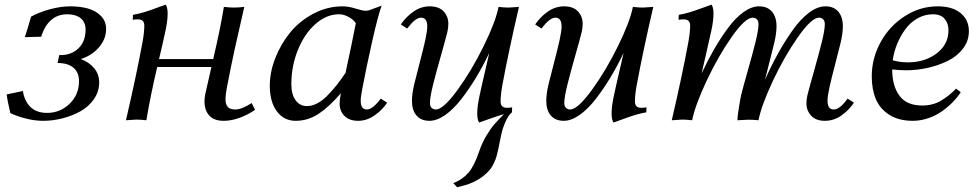

<svg xmlns="http://www.w3.org/2000/svg" viewBox="-20 -518 4193 827"><path d="M328.1 -263.7Q364.3 -250 385.7 -224.1Q407.2 -198.2 407.2 -163.1Q407.2 -123.5 384.5 -90.8Q361.8 -58.1 325.9 -38.3Q290 -18.6 248.5 -8.1Q207 2.4 166 2.4Q128.9 2.4 89.6 -7.8Q50.3 -18.1 24.4 -31.2Q11.7 -85.4 8.8 -111.3L78.6 -126Q85 -83.5 110.8 -57.6Q136.7 -31.7 182.6 -31.7Q238.8 -31.7 279.5 -70.8Q320.3 -109.9 320.3 -168.9Q320.3 -206.1 296.4 -226.3Q272.5 -246.6 228 -246.6L235.4 -280.8H241.7Q288.1 -280.8 318.4 -310.3Q348.6 -339.8 348.6 -390.6Q348.6 -422.4 327.4 -439.5Q306.2 -456.5 269.5 -456.5Q228.5 -456.5 200 -431.4Q171.4 -406.2 157.7 -359.9L86.9 -357.9Q98.1 -390.6 113.8 -446.3Q149.4 -465.8 195.8 -478.3Q242.2 -490.7 282.7 -490.7Q325.2 -490.7 358.6 -481.4Q392.1 -472.2 414.6 -449.5Q437 -426.8 437 -393.1Q437 -350.1 406.5 -314.5Q376 -278.8 328.1 -263.7Z M693.8 -498Q702.1 -486.3 702.1 -459Q702.1 -429.7 693.4 -388.2Q679.7 -324.2 665 -263.7H898.4Q929.7 -397.5 944.3 -488.3Q972.2 -485.4 985.8 -485.4Q1005.9 -485.4 1032.2 -488.3Q1025.4 -457 1011.5 -397Q997.6 -336.9 991 -306.4Q984.4 -275.9 974.4 -228Q964.4 -180.2 956.1 -134.8Q951.2 -106.9 951.2 -92.3Q951.2 -67.9 961.4 -57.1Q971.7 -46.4 994.1 -46.4Q1021 -46.4 1064 -74.2L1078.6 -44.9Q1049.3 -24.4 1013.2 -11Q977.1 2.4 943.4 2.4Q901.4 2.4 881.1 -20.5Q860.8 -43.5 860.8 -81.1Q860.8 -96.7 864.7 -115.2Q873 -153.8 890.6 -229.5H657.2Q628.4 -107.4 610.4 0Q584.5 -2.9 566.9 -2.9L522.5 0Q566.9 -190.9 593.8 -335.9Q601.6 -378.9 601.6 -407.7Q601.6 -434.6 574.7 -434.6Q560.5 -434.6 551.8 -432.6L552.7 -454.1Q577.1 -458.5 599.4 -465.1Q621.6 -471.7 651.6 -482.9Q681.6 -494.1 693.8 -498Z M1448.2 -116.2Q1397 -57.1 1351.6 -27.3Q1306.2 2.4 1253.4 2.4Q1203.1 2.4 1172.6 -38.3Q1142.1 -79.1 1142.1 -148.9Q1142.1 -207.5 1165.8 -268.1Q1189.5 -328.6 1230 -378.2Q1270.5 -427.7 1330.1 -459.2Q1389.6 -490.7 1455.6 -490.7Q1481 -490.7 1511.5 -481.2Q1542 -471.7 1554.7 -471.7Q1564.9 -471.7 1570.8 -474.1L1624 -493.7Q1609.4 -456.1 1583.7 -342.5Q1558.1 -229 1540.5 -135.7Q1533.7 -101.6 1533.7 -83Q1533.7 -46.4 1560.5 -46.4Q1585 -46.4 1620.1 -93.3L1647.5 -75.7Q1627 -44.4 1593.3 -21Q1559.6 2.4 1522.9 2.4Q1484.4 2.4 1463.6 -18.8Q1442.9 -40 1442.9 -71.3Q1442.9 -90.8 1448.2 -116.2ZM1468.3 -204.1Q1498 -341.3 1512.7 -418.5Q1507.3 -425.8 1499 -433.3Q1490.7 -440.9 1474.1 -448.7Q1457.5 -456.5 1439.9 -456.5Q1386.7 -456.5 1339.1 -414.8Q1291.5 -373 1263.2 -303.2Q1234.9 -233.4 1234.9 -155.3Q1234.9 -111.3 1253.2 -86.2Q1271.5 -61 1301.8 -61Q1324.2 -61 1347.2 -73.2Q1370.1 -85.4 1392.3 -108.6Q1414.6 -131.8 1431.4 -153.1Q1448.2 -174.3 1468.3 -204.1Z M1829.6 2.4Q1793.5 2.4 1773.9 -20.5Q1754.4 -43.5 1754.4 -83.5Q1754.4 -113.3 1763.7 -153.3Q1769.5 -178.2 1786.4 -242.4Q1803.2 -306.6 1811.8 -345.5Q1820.3 -384.3 1820.3 -404.3Q1820.3 -441.9 1793.5 -441.9Q1790 -441.9 1786.4 -440.9Q1782.7 -439.9 1779.5 -438.7Q1776.4 -437.5 1772.7 -434.8Q1769 -432.1 1766.4 -430.4Q1763.7 -428.7 1759.8 -424.8Q1755.9 -420.9 1754.2 -419.2Q1752.4 -417.5 1748.5 -412.8Q1744.6 -408.2 1743.4 -406.7Q1742.2 -405.3 1738.3 -400.4Q1734.4 -395.5 1733.9 -395L1706.5 -412.6Q1727.5 -444.3 1760.3 -467.5Q1793 -490.7 1831.1 -490.7Q1870.6 -490.7 1890.9 -468.8Q1911.1 -446.8 1911.1 -416Q1911.1 -397 1906.7 -379.4Q1898.9 -347.7 1878.7 -276.6Q1858.4 -205.6 1845.2 -152.6Q1832 -99.6 1832 -74.2Q1832 -60.5 1839.1 -53.5Q1846.2 -46.4 1857.4 -46.4Q1889.2 -46.4 1950.2 -129.9Q2011.2 -213.4 2063.2 -319.3Q2115.2 -425.3 2127.4 -488.3Q2153.3 -485.4 2170.9 -485.4L2215.3 -488.3Q2170.9 -297.4 2144 -152.3Q2136.2 -109.4 2136.2 -80.6Q2136.2 -53.7 2163.1 -53.7Q2177.2 -53.7 2186 -55.7L2185.1 -34.2Q2170.4 -22.9 2157.7 5.4Q2145 33.7 2139.6 59.6Q2136.7 72.3 2132.8 91.6Q2128.9 110.8 2127 121.1Q2125 131.3 2121.1 146.2Q2117.2 161.1 2113.8 169.9Q2110.4 178.7 2104.5 190.4Q2098.6 202.1 2091.8 210.7Q2085 219.2 2075.2 228.5Q2065.4 237.8 2053.2 246.6Q2038.6 256.8 2021 265.1Q2003.4 273.4 1993.2 276.6Q1982.9 279.8 1966.6 284.2Q1950.2 288.6 1949.2 288.6L1932.6 271Q1974.1 253.9 1998.3 225.3Q2022.5 196.8 2043.5 135.3Q2056.2 97.7 2075 66.4Q2093.8 35.2 2108.9 17.8Q2124 0.5 2150.9 -26.4Q2128.9 -20.5 2092 -7.3Q2055.2 5.9 2043.9 9.8Q2035.6 -2 2035.6 -29.3Q2035.6 -58.6 2044.4 -100.1Q2051.8 -136.2 2068.1 -206.1Q2084.5 -275.9 2087.4 -290Q2060.1 -232.9 2030.3 -183.6Q2000.5 -134.3 1967 -91.1Q1933.6 -47.9 1897.7 -22.7Q1861.8 2.4 1829.6 2.4Z M2408.2 2.4Q2372.1 2.4 2352.5 -20.5Q2333 -43.5 2333 -83.5Q2333 -113.3 2342.3 -153.3Q2348.1 -178.2 2365 -242.4Q2381.8 -306.6 2390.4 -345.5Q2398.9 -384.3 2398.9 -404.3Q2398.9 -441.9 2372.1 -441.9Q2347.7 -441.9 2312.5 -395L2285.2 -412.6Q2306.2 -444.3 2338.9 -467.5Q2371.6 -490.7 2409.7 -490.7Q2449.2 -490.7 2469.5 -468.8Q2489.7 -446.8 2489.7 -416Q2489.7 -397 2485.4 -379.4Q2477.5 -347.7 2457.3 -276.6Q2437 -205.6 2423.8 -152.6Q2410.6 -99.6 2410.6 -74.2Q2410.6 -60.5 2417.7 -53.5Q2424.8 -46.4 2436 -46.4Q2467.8 -46.4 2528.8 -129.9Q2589.8 -213.4 2641.8 -319.3Q2693.8 -425.3 2706.1 -488.3Q2731.9 -485.4 2749.5 -485.4L2793.9 -488.3Q2749.5 -297.4 2722.7 -152.3Q2714.8 -109.4 2714.8 -80.6Q2714.8 -53.7 2741.7 -53.7Q2755.9 -53.7 2764.6 -55.7L2763.7 -34.2Q2739.3 -29.8 2717 -23.2Q2694.8 -16.6 2664.8 -5.4Q2634.8 5.9 2622.6 9.8Q2614.3 -2 2614.3 -29.3Q2614.3 -58.6 2623 -100.1Q2630.4 -136.2 2646.7 -206.1Q2663.1 -275.9 2666 -290Q2638.7 -232.9 2608.9 -183.6Q2579.1 -134.3 2545.7 -91.1Q2512.2 -47.9 2476.3 -22.7Q2440.4 2.4 2408.2 2.4Z M3535.2 -490.7Q3571.3 -490.7 3590.8 -467.8Q3610.4 -444.8 3610.4 -404.8Q3610.4 -375 3601.1 -335Q3595.2 -310.1 3578.4 -245.8Q3561.5 -181.6 3553 -142.8Q3544.4 -104 3544.4 -84Q3544.4 -46.4 3571.3 -46.4Q3597.2 -46.4 3630.9 -93.3L3658.2 -75.7Q3636.7 -43.5 3604.2 -20.5Q3571.8 2.4 3533.2 2.4Q3494.6 2.4 3474.1 -19.5Q3453.6 -41.5 3453.6 -72.3Q3453.6 -91.3 3458 -108.9Q3465.8 -140.6 3486.1 -211.7Q3506.3 -282.7 3519.5 -335.7Q3532.7 -388.7 3532.7 -414.1Q3532.7 -427.7 3525.6 -434.8Q3518.6 -441.9 3507.3 -441.9Q3475.6 -441.9 3417 -358.4Q3358.4 -274.9 3308.8 -169.2Q3259.3 -63.5 3247.1 0Q3225.6 -2.4 3203.1 -2.4L3156.2 0Q3156.2 -14.6 3162.8 -55.7Q3169.4 -96.7 3172.4 -108.9Q3180.2 -140.6 3200.4 -211.7Q3220.7 -282.7 3233.9 -335.7Q3247.1 -388.7 3247.1 -414.1Q3247.1 -427.7 3240 -434.8Q3232.9 -441.9 3221.7 -441.9Q3189.9 -441.9 3131.3 -358.4Q3072.8 -274.9 3023.2 -169.2Q2973.6 -63.5 2961.4 0Q2935.5 -2.9 2918 -2.9L2873.5 0Q2918 -190.9 2944.8 -335.9Q2952.6 -378.9 2952.6 -407.7Q2952.6 -434.6 2925.8 -434.6Q2911.6 -434.6 2902.8 -432.6L2903.8 -454.1Q2928.2 -458.5 2950.4 -465.1Q2972.7 -471.7 3002.7 -482.9Q3032.7 -494.1 3044.9 -498Q3053.2 -486.3 3053.2 -459Q3053.2 -429.7 3044.4 -388.2Q3037.1 -354.5 3022.5 -290.8Q3007.8 -227.1 3002 -201.7Q3028.8 -258.8 3056.6 -307.1Q3084.5 -355.5 3116.5 -398.4Q3148.4 -441.4 3182.9 -466.1Q3217.3 -490.7 3249.5 -490.7Q3285.6 -490.7 3305.2 -467.8Q3324.7 -444.8 3324.7 -404.8Q3324.7 -375 3315.4 -335Q3307.6 -302.2 3293.5 -247.6Q3279.3 -192.9 3274.9 -174.3Q3302.2 -235.4 3331.1 -287.4Q3359.9 -339.4 3393.8 -387.5Q3427.7 -435.5 3464.4 -463.1Q3501 -490.7 3535.2 -490.7Z M4098.1 -136.2 4118.2 -121.1Q4105.5 -100.6 4085.4 -79.8Q4065.4 -59.1 4039.3 -40Q4013.2 -21 3979.5 -9.3Q3945.8 2.4 3911.6 2.4Q3851.6 2.4 3811 -23.2Q3770.5 -48.8 3752.7 -90.8Q3734.9 -132.8 3734.9 -189Q3734.9 -266.6 3772.9 -336.2Q3811 -405.8 3877 -448.2Q3942.9 -490.7 4018.6 -490.7Q4083 -490.7 4118.2 -461.2Q4153.3 -431.6 4153.3 -383.3Q4153.3 -342.3 4128.2 -309.1Q4103 -275.9 4063 -256.1Q4022.9 -236.3 3976.6 -225.8Q3930.2 -215.3 3883.8 -215.3Q3856.9 -215.3 3822.8 -218.8Q3823.2 -147.9 3854.2 -105.7Q3885.3 -63.5 3952.1 -63.5Q3997.1 -63.5 4031.7 -83.5Q4066.4 -103.5 4098.1 -136.2ZM3998.5 -456.5Q3962.9 -456.5 3931.6 -438.7Q3900.4 -420.9 3879.2 -391.6Q3857.9 -362.3 3844 -328.1Q3830.1 -293.9 3825.2 -258.3Q3856 -249.5 3890.6 -249.5Q3963.9 -249.5 4014.6 -288.1Q4065.4 -326.7 4065.4 -387.7Q4065.4 -416.5 4049.1 -436.5Q4032.7 -456.5 3998.5 -456.5Z"/></svg>

Font: Flanker
Style: Italic
Weight: 400
Italic angle: -12°
Designer: Flanker
Version: Version 2.027